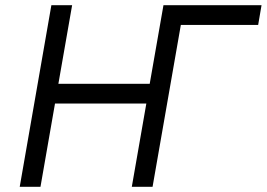

<svg xmlns="http://www.w3.org/2000/svg" viewBox="-20 -720 1028 740"><path d="M610 -700 557 -397H205L258 -700H178L56 0H136L192 -321H544L488 0H568L677 -624H975L988 -700Z"/></svg>

Font: Fixel Display
Style: Italic
Weight: 400
Italic angle: -10°
Designer: AlfaBravo + MacPaw
Foundry: Kyrylo Tkachov, Marchela Mozhyna, Serhii Makarenko, Maria Weinstein, Zakhar Kryvoshyya
Version: Version 1.210;Glyphs 3.2 (3217)